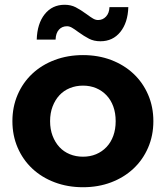

<svg xmlns="http://www.w3.org/2000/svg" viewBox="-20 -777 695 805"><path d="M32 -269Q32 -329 54 -380Q76 -431 115.5 -468Q155 -505 209.5 -525.5Q264 -546 328 -546Q392 -546 446 -525.5Q500 -505 539.5 -468Q579 -431 601 -380Q623 -329 623 -269Q623 -209 601 -158Q579 -107 539.5 -70Q500 -33 446 -12.5Q392 8 328 8Q264 8 209.5 -12.5Q155 -33 115.5 -70Q76 -107 54 -158Q32 -209 32 -269ZM465 -269Q465 -303 455 -330.5Q445 -358 426.5 -377.5Q408 -397 383 -407.5Q358 -418 328 -418Q298 -418 272.5 -407.5Q247 -397 229 -377.5Q211 -358 200.5 -330.5Q190 -303 190 -269Q190 -235 200.5 -207.5Q211 -180 229 -160.5Q247 -141 272.5 -130.5Q298 -120 328 -120Q358 -120 383 -130.5Q408 -141 426.5 -160.5Q445 -180 455 -207.5Q465 -235 465 -269ZM308 -643Q292 -655 281.5 -661Q271 -667 261 -667Q240 -667 227 -652.5Q214 -638 213 -611H134Q136 -678 167.5 -717.5Q199 -757 251 -757Q277 -757 297.5 -746.5Q318 -736 344 -717Q360 -705 370.5 -699Q381 -693 391 -693Q411 -693 424.5 -707.5Q438 -722 439 -747H518Q516 -682 484.5 -643Q453 -604 401 -604Q374 -604 353.5 -614.5Q333 -625 308 -643Z"/></svg>

Font: CMG Sans
Style: Bold
Weight: 700
Designer: Julieta Ulanovsky
Foundry: Julieta Ulanovsky
Version: Version 7.200